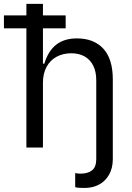

<svg xmlns="http://www.w3.org/2000/svg" viewBox="-59 -747 668 972"><path d="M512.1 -346.6V58.2Q512.1 103.7 493.4 136.9Q474.8 170.1 442.5 187.3Q410.2 204.5 370 204.5Q352.6 204.5 341.4 203.8Q330.3 203.1 321.7 200.3V129.3Q335.9 132.1 348.7 132.1Q386 132.1 407.1 115.2Q428.3 98.4 428.3 58.2V-340.9Q428.3 -383.9 413 -414.6Q397.7 -445.3 369.3 -461.3Q340.9 -477.3 301.8 -477.3Q259.9 -477.3 227.5 -459.7Q195 -442.1 176.7 -408.4Q158.4 -374.6 158.4 -328.1V0H74.6V-603.7H-39.1V-669H74.6V-727.3H158.4V-669H273.4V-603.7H158.4V-424.7H165.5Q184.7 -488.6 225.3 -520.6Q266 -552.6 330.3 -552.6Q415.8 -552.6 463.8 -500.9Q511.7 -449.2 512.1 -346.6Z"/></svg>

Font: Riot Sans
Style: Regular
Weight: 400
Designer: Rasmus Andersson
Foundry: rsms
Version: Version 4.001